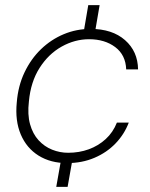

<svg xmlns="http://www.w3.org/2000/svg" viewBox="-20 -620 583 744"><path d="M198 104 220 -20H264L242 104ZM301 -477 322 -600H366L345 -477ZM240 12Q176 12 129.5 -17Q83 -46 60.5 -99Q38 -152 45 -223Q50 -287 75 -339.5Q100 -392 139 -429.5Q178 -467 227 -487.5Q276 -508 331 -508Q415 -508 464.5 -464.5Q514 -421 515 -351H469Q467 -407 426.5 -437.5Q386 -468 325 -468Q270 -468 219 -439.5Q168 -411 133.5 -357Q99 -303 92 -227Q86 -176 96.5 -138.5Q107 -101 129.5 -76.5Q152 -52 182 -40Q212 -28 244 -28Q287 -28 324 -41.5Q361 -55 389.5 -81Q418 -107 433 -145H479Q462 -100 428 -64.5Q394 -29 346 -8.5Q298 12 240 12Z"/></svg>

Font: DM Sans 24pt ExtraLight
Style: Italic
Weight: 250
Italic angle: -10°
Designer: Colophon Foundry, Jonny Pinhorn
Foundry: Colophon Foundry
Version: Version 4.004;gftools[0.9.30]